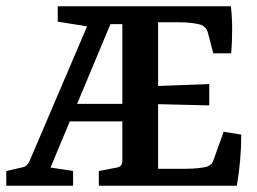

<svg xmlns="http://www.w3.org/2000/svg" viewBox="-25 -592 818 612"><path d="M290 0V-47L348 -58Q365 -61 365 -79V-572H711Q715 -535 715 -498Q715 -461 712 -422H655L637 -490Q632 -506 616 -513Q605 -516 587.5 -518.5Q570 -521 550 -521H479V-318L642 -324V-256L479 -260V-54H567Q587 -54 607 -56Q627 -58 638 -62Q646 -66 650 -71Q654 -76 657 -86L688 -172L744 -163Q744 -122 740.5 -82Q737 -42 730 0ZM-5 0V-47L48 -59Q61 -62 68 -76L280 -572H393L387 -515H327L136 -58L208 -47V0ZM162 -205 179 -261H409V-205ZM271 -505 159 -523V-572H299Z"/></svg>

Font: Rasa SemiBold
Style: Regular
Weight: 600
Designer: Anna Giedrys (Yrsa+Rasa design), David Brezina (Yrsa art-direction, Rasa art-direction, design)
Foundry: Rosetta Type Foundry
Version: Version 2.004